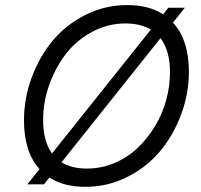

<svg xmlns="http://www.w3.org/2000/svg" viewBox="-20 -720 785 750"><path d="M655.8 -631.8Q717.8 -563.5 717.8 -439.5Q717.8 -354 687.5 -272.7Q657.2 -191.4 605 -128.9Q552.7 -66.4 476.3 -28.3Q399.9 9.8 313.5 9.8Q228.5 9.8 172.9 -26.4L151.9 0H86.9L134.3 -59.6Q73.7 -126.5 73.7 -250Q73.7 -335.9 103.8 -417.2Q133.8 -498.5 186 -561.3Q238.3 -624 314.5 -662.1Q390.6 -700.2 477.1 -700.2Q561.5 -700.2 617.2 -664.1L637.7 -689.9H702.1ZM148.4 -251.5Q148.4 -168.9 183.1 -120.6L569.3 -604.5Q529.3 -628.4 470.2 -628.4Q400.4 -628.4 339.1 -595.2Q277.8 -562 236.8 -508.5Q195.8 -455.1 172.1 -387.7Q148.4 -320.3 148.4 -251.5ZM319.3 -61.5Q375.5 -61.5 426.8 -83Q478 -104.5 516.8 -141.4Q555.7 -178.2 584.7 -225.8Q613.8 -273.4 628.9 -327.9Q644 -382.3 644 -437Q644 -522.5 606.9 -570.8L220.2 -85.9Q259.8 -61.5 319.3 -61.5Z"/></svg>

Font: HK Grotesk Italic
Style: Regular
Weight: 400
Italic angle: -13°
Designer: Alfredo Marco Pradil and Stefan Peev
Foundry: Hanken Design Co.
Version: Version 1.000;PS 001.000;hotconv 1.0.88;makeotf.lib2.5.64775